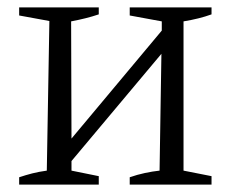

<svg xmlns="http://www.w3.org/2000/svg" viewBox="-20 -501 628 521"><path d="M32 0V-20Q50 -26 67.5 -30.5Q85 -35 107 -38L114 -444L32 -459V-481H248V-462Q230 -456 212 -451.5Q194 -447 173 -443L174 -125L419 -418V-443L332 -459V-481H554V-462Q521 -450 478 -443V-38L554 -23V0H332V-20Q352 -27 373 -31.5Q394 -36 413 -38L418 -355L174 -64V-38L248 -23V0Z"/></svg>

Font: Piazzolla Light
Style: Regular
Weight: 300
Designer: Juan Pablo del Peral
Foundry: Huerta Tipografica
Version: Version 1.330